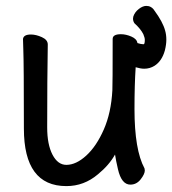

<svg xmlns="http://www.w3.org/2000/svg" viewBox="-20 -607 584 651"><path d="M469 -374Q457 -374 440 -379Q436 -319 436 -237Q436 -99 470 -36L471 -29Q471 -17 457 1Q443 19 422 19Q392 19 380 -33Q373 -63 370 -83Q350 -47 312 -16Q265 24 205 24Q61 24 61 -171Q61 -391 59 -440L58 -474Q58 -474 58 -475Q60 -490 85 -490Q102 -490 122 -481Q142 -472 142 -456Q140 -340 140 -175Q140 -117 158 -82.5Q176 -48 205 -48Q238 -48 272.5 -79.5Q307 -111 332 -168Q357 -225 361 -301Q362 -318 362 -475Q362 -491 390 -491Q407 -491 425.5 -483Q444 -475 446 -461Q458 -457 466 -457Q467 -457 467 -457Q469 -457 470 -461Q471 -465 471 -472Q471 -479 466 -491Q457 -509 436 -528Q431 -535 431 -544Q431 -547 432 -551Q437 -566 450.5 -576.5Q464 -587 476 -587Q480 -587 485 -586Q497 -582 503 -572Q532 -533 540 -503Q544 -489 544 -472.5Q544 -456 539 -436Q529 -400 504 -384Q488 -374 469 -374Z"/></svg>

Font: Moon Stars Kai HW
Style: Bold
Weight: 700
Designer: GuiWonder
Version: Version 1.101